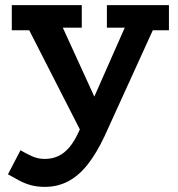

<svg xmlns="http://www.w3.org/2000/svg" viewBox="-20 -491 694 749"><path d="M155 238Q125 238 101 231.5Q77 225 55.5 213.5Q34 202 11 189L60 95Q78 106 102.5 117.5Q127 129 155 129Q183 129 207 118Q231 107 251.5 82.5Q272 58 290 17L498 -454H613L388 40Q357 106 322.5 150Q288 194 246.5 216Q205 238 155 238ZM312 54 72 -416H210L396 -9ZM26 -373V-471H299V-383H135L132 -373ZM397 -383V-471H639V-373H537L534 -383Z"/></svg>

Font: BioRhyme
Style: Bold
Weight: 700
Designer: Aoife Mooney
Foundry: Aoife Mooney Type
Version: Version 1.600;gftools[0.9.33]